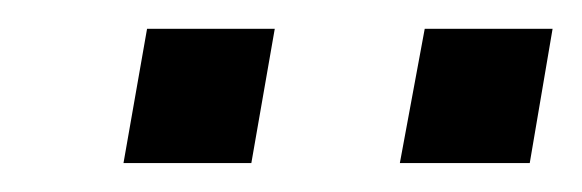

<svg xmlns="http://www.w3.org/2000/svg" viewBox="-20 -741 400 132"><path d="M64.9 -628.9 81.1 -721.2H168.9L152.8 -628.9ZM254.9 -628.9 272 -721.2H359.9L344.2 -628.9Z"/></svg>

Font: Archivo
Style: Italic
Weight: 400
Italic angle: -10°
Designer: Hector Gatti
Foundry: Omnibus-Type
Version: Version 2.001